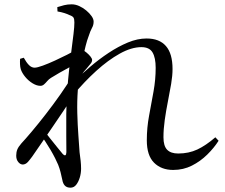

<svg xmlns="http://www.w3.org/2000/svg" viewBox="-20 -815 1040 888"><path d="M781 -29Q726 -29 692.5 -62.5Q659 -96 659 -166Q659 -224 669.5 -280Q680 -336 690 -391.5Q700 -447 700 -501Q700 -548 685.5 -572.5Q671 -597 634 -597Q588 -597 534 -567Q480 -537 425 -487Q370 -437 321 -378L324 -439Q357 -472 397.5 -506.5Q438 -541 482.5 -570.5Q527 -600 571.5 -618.5Q616 -637 658 -637Q717 -637 747.5 -602Q778 -567 778 -496Q778 -465 771.5 -426.5Q765 -388 756.5 -345.5Q748 -303 742 -260.5Q736 -218 736 -180Q736 -140 753 -122.5Q770 -105 804 -105Q853 -105 892.5 -123.5Q932 -142 976 -180L991 -164Q970 -131 938.5 -100Q907 -69 867.5 -49Q828 -29 781 -29ZM86 -54Q74 -54 64.5 -65.5Q55 -77 55 -95Q55 -111 60 -123.5Q65 -136 79 -152Q96 -170 126 -205.5Q156 -241 191 -286Q226 -331 259 -378Q292 -425 317 -467L318 -370Q298 -339 274 -303Q250 -267 224.5 -230Q199 -193 174.5 -157Q150 -121 129 -91Q118 -76 108.5 -65.5Q99 -55 86 -54ZM306 53Q289 53 280 43.5Q271 34 268 16Q264 -3 260 -19Q256 -35 249 -53Q244 -65 235 -83Q226 -101 214 -121.5Q202 -142 189 -161.5Q176 -181 165 -196L179 -217Q193 -199 210.5 -176.5Q228 -154 245 -133.5Q262 -113 270 -103Q286 -87 287 -111Q287 -139 286.5 -185Q286 -231 286.5 -286Q287 -341 291 -392Q294 -442 299.5 -491Q305 -540 310.5 -582.5Q316 -625 320 -658Q324 -691 324 -711Q324 -727 320 -733.5Q316 -740 302 -745Q292 -750 278 -754.5Q264 -759 246 -762L245 -782Q260 -787 276.5 -791Q293 -795 311 -795Q329 -795 346.5 -787Q364 -779 379 -766.5Q394 -754 403.5 -740.5Q413 -727 413 -715Q413 -699 405.5 -686Q398 -673 389 -645Q383 -630 376 -602.5Q369 -575 361.5 -541Q354 -507 348 -470Q342 -433 340 -399Q336 -346 337.5 -291Q339 -236 342.5 -189Q346 -142 348 -111Q351 -89 353 -71Q355 -53 355 -35Q355 -14 349 6Q343 26 332.5 39.5Q322 53 306 53ZM167 -418Q150 -418 131 -429.5Q112 -441 97 -459Q82 -477 76 -495Q73 -506 72.5 -519Q72 -532 73 -543L90 -548Q102 -526 114 -514Q126 -502 140 -502Q152 -502 178 -511.5Q204 -521 234.5 -535Q265 -549 290.5 -562Q316 -575 328 -582Q338 -587 344.5 -588Q351 -589 359 -586Q369 -581 380 -572Q391 -563 398.5 -553.5Q406 -544 406 -538Q406 -529 399.5 -521Q393 -513 383 -501Q368 -485 354 -465Q340 -445 326 -423L329 -482Q334 -490 339 -502.5Q344 -515 347 -527Q326 -517 301.5 -504Q277 -491 254.5 -478Q232 -465 216 -455Q206 -449 198.5 -440Q191 -431 183.5 -424.5Q176 -418 167 -418Z"/></svg>

Font: Noto Serif JP ExtraLight Medium
Style: Regular
Weight: 500
Version: Version 2.003-H1;hotconv 1.1.1;makeotfexe 2.6.0